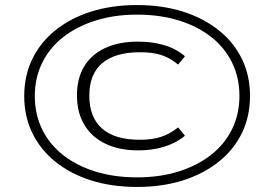

<svg xmlns="http://www.w3.org/2000/svg" viewBox="-20 -733 1052 761"><path d="M523 8Q423 8 341 -18Q259 -44 199.5 -92Q140 -140 108 -206Q76 -272 76 -352Q76 -433 108 -499Q140 -565 199.5 -613Q259 -661 341 -687Q423 -713 523 -713Q623 -713 705 -687Q787 -661 847 -613Q907 -565 939 -499Q971 -433 971 -353Q971 -272 939 -206Q907 -140 847 -92Q787 -44 705 -18Q623 8 523 8ZM529 -137Q453 -137 398.5 -163Q344 -189 314.5 -238Q285 -287 285 -355Q285 -422 313.5 -469.5Q342 -517 396.5 -542.5Q451 -568 527 -568Q584 -568 631 -554Q678 -540 713 -510L686 -477Q655 -503 620.5 -514.5Q586 -526 536 -526Q436 -526 385 -482.5Q334 -439 334 -354Q334 -268 384.5 -223.5Q435 -179 534 -179Q583 -179 618 -190.5Q653 -202 686 -228L713 -195Q678 -166 631 -151.5Q584 -137 529 -137ZM523 -30Q614 -30 688.5 -53.5Q763 -77 817 -119.5Q871 -162 900 -221.5Q929 -281 929 -353Q929 -425 900 -484.5Q871 -544 817 -586.5Q763 -629 688.5 -652Q614 -675 523 -675Q433 -675 358.5 -651.5Q284 -628 230 -585.5Q176 -543 147 -483.5Q118 -424 118 -352Q118 -280 147 -220.5Q176 -161 230 -118.5Q284 -76 358.5 -53Q433 -30 523 -30Z"/></svg>

Font: Nunito Sans 10pt Expanded ExtraLight
Style: Italic
Weight: 250
Width: 7
Italic angle: -9°
Designer: Vernon Adams
Foundry: Vernon Adams
Version: Version 3.101;gftools[0.9.27]